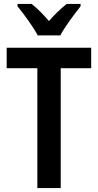

<svg xmlns="http://www.w3.org/2000/svg" viewBox="-20 -957 499 977"><path d="M172 -777H287C310 -821 359 -886 390 -925V-937H319C288 -911 262 -888 229 -850C199 -885 168 -916 141 -937H69V-925C102 -885 150 -819 172 -777ZM289 0V-610H444V-714H14V-610H170V0Z"/></svg>

Font: Noto Sans Thai Cond SemBd
Style: Regular
Weight: 600
Width: 3
Designer: Monotype Design Team
Foundry: Monotype Imaging Inc.
Version: Version 2.002